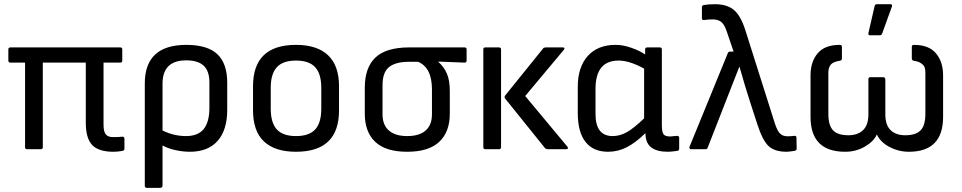

<svg xmlns="http://www.w3.org/2000/svg" viewBox="-20 -715 4611 920"><path d="M523.9 12.2Q452.6 12.2 421.9 -20Q391.1 -52.2 391.1 -127V-415H185.1V-9.8Q185.1 0 174.8 0H109.9Q100.1 0 100.1 -9.8V-415H29.8Q20 -415 20 -424.8V-478Q20 -487.8 29.8 -487.8H556.2Q565.9 -487.8 565.9 -478V-424.8Q565.9 -415 556.2 -415H476.1V-117.2Q476.1 -83.5 487.1 -70.8Q498 -58.1 521 -58.1Q552.7 -58.1 565.9 -60.1Q570.3 -60.5 573.2 -57.9Q576.2 -55.2 576.2 -50.8V-2Q576.2 6.3 566.9 7.8Q546.9 12.2 523.9 12.2Z M683.6 185.1Q673.8 185.1 673.8 174.8V-314.9Q673.8 -500 872.6 -500Q974.1 -500 1021.5 -455.3Q1068.8 -410.6 1068.8 -318.8V-189Q1068.8 -91.8 1022.7 -39.8Q976.6 12.2 889.6 12.2Q856.4 12.2 820.1 4.2Q783.7 -3.9 758.8 -18.1V174.8Q758.8 179.2 755.9 182.1Q752.9 185.1 748.5 185.1ZM758.8 -314V-89.8Q812.5 -63 871.6 -63Q928.7 -63 956.1 -96.7Q983.4 -130.4 983.4 -199.2V-319.8Q983.4 -374.5 956.1 -400.1Q928.7 -425.8 872.6 -425.8Q758.8 -425.8 758.8 -314Z M1398.4 12.2Q1296.9 12.2 1244.6 -37.4Q1192.4 -86.9 1192.4 -186V-301.8Q1192.4 -500 1398.4 -500Q1499.5 -500 1552 -450.2Q1604.5 -400.4 1604.5 -301.8V-186Q1604.5 12.2 1398.4 12.2ZM1519.5 -193.8V-293.9Q1519.5 -360.8 1490.5 -392.8Q1461.4 -424.8 1398.4 -424.8Q1335.4 -424.8 1306.4 -392.8Q1277.3 -360.8 1277.3 -293.9V-193.8Q1277.3 -127 1306.4 -95Q1335.4 -63 1398.4 -63Q1461.4 -63 1490.5 -95Q1519.5 -127 1519.5 -193.8Z M1728 -169.9V-294.9Q1728 -391.1 1779.1 -439.5Q1830.1 -487.8 1940.9 -487.8H2206.1Q2215.8 -487.8 2215.8 -478V-424.8Q2215.8 -415 2206.1 -415L2080.1 -419.9V-418.9Q2107.9 -394 2121.6 -361.8Q2135.3 -329.6 2135.3 -278.8V-169.9Q2135.3 -83 2084.7 -35.4Q2034.2 12.2 1931.2 12.2Q1828.1 12.2 1778.1 -35.2Q1728 -82.5 1728 -169.9ZM1931.2 -63Q1989.3 -63 2019.5 -89.6Q2049.8 -116.2 2049.8 -167V-286.1Q2049.8 -391.6 1982.9 -418.9H1939Q1877 -418.9 1845 -394.3Q1813 -369.6 1813 -307.1V-167Q1813 -116.2 1843.5 -89.6Q1874 -63 1931.2 -63Z M2603.5 0Q2596.7 0 2591.8 -4.9L2400.9 -242.2Q2394.5 -250 2400.9 -257.8L2582.5 -482.9Q2585.9 -487.8 2594.7 -487.8H2676.8Q2682.6 -487.8 2684.3 -484.6Q2686 -481.4 2681.6 -476.1L2496.6 -254.9L2698.7 -12.2Q2703.1 -6.8 2700.9 -3.4Q2698.7 0 2692.9 0ZM2305.7 0Q2295.9 0 2295.9 -9.8V-478Q2295.9 -487.8 2305.7 -487.8H2370.6Q2380.9 -487.8 2380.9 -478V-9.8Q2380.9 0 2370.6 0Z M2893.6 12.2Q2822.8 12.2 2785.6 -34.9Q2748.5 -82 2748.5 -173.8V-298.8Q2748.5 -393.6 2796.4 -446.8Q2844.2 -500 2929.7 -500Q2965.3 -500 3004.9 -486.1Q3044.4 -472.2 3071.3 -454.1V-478Q3071.3 -487.8 3081.5 -487.8H3141.6Q3151.4 -487.8 3151.4 -478V-116.2Q3151.4 -82 3159.7 -71.5Q3168 -61 3191.4 -61Q3195.3 -61 3206.5 -62.5Q3217.8 -64 3223.6 -64Q3234.4 -64 3234.4 -54.2V-2Q3234.4 6.3 3225.6 7.8Q3195.8 12.2 3180.7 12.2Q3126.5 12.2 3099.6 -9.3Q3072.8 -30.8 3072.8 -77.1Q3024.4 -30.3 2982.4 -9Q2940.4 12.2 2893.6 12.2ZM2833.5 -168.9Q2833.5 -63 2915.5 -63Q2950.2 -63 2983.4 -81.5Q3016.6 -100.1 3066.4 -147.9V-386.2Q2996.1 -424.8 2944.3 -424.8Q2833.5 -424.8 2833.5 -289.1Z M3749.5 12.2Q3691.4 12.2 3662.4 -15.4Q3633.3 -43 3608.4 -121.1L3576.2 -220.2Q3551.8 -294.4 3523.4 -395H3522.5Q3515.6 -376 3454.1 -220.2L3371.1 -7.8Q3368.7 0 3360.4 0H3291.5Q3286.1 0 3284.2 -3.7Q3282.2 -7.3 3284.2 -12.2L3467.3 -460Q3469.7 -467.8 3478.5 -467.8H3495.1L3462.4 -564Q3450.7 -599.1 3435.1 -610.6Q3419.4 -622.1 3394.5 -622.1Q3376 -622.1 3354.5 -619.1Q3343.3 -617.7 3343.3 -627.9V-680.2Q3343.3 -689.5 3352.5 -690.9Q3374 -694.8 3406.2 -694.8Q3463.4 -694.8 3496.3 -667.5Q3529.3 -640.1 3551.3 -570.8L3693.4 -122.1Q3705.1 -86.9 3718.3 -74.5Q3731.4 -62 3753.4 -62Q3772 -62 3785.2 -64Q3796.4 -65.4 3796.4 -55.2L3797.4 -2.9Q3797.4 6.3 3787.1 7.8Q3759.8 12.2 3749.5 12.2Z M4147.9 -545.9Q4139.6 -545.9 4141.1 -556.2L4170.9 -686Q4172.4 -694.8 4182.1 -694.8H4247.1Q4256.8 -694.8 4253.9 -684.1L4207 -554.2Q4204.1 -545.9 4195.8 -545.9ZM4029.8 12.2Q3863.8 12.2 3863.8 -154.8V-354Q3863.8 -418.9 3897.9 -459.5Q3932.1 -500 4003.9 -500Q4014.2 -500 4014.2 -490.2V-435.1Q4014.2 -425.3 4003.9 -423.8Q3986.3 -421.4 3974.6 -415.5Q3962.9 -409.7 3957.8 -400.9Q3952.6 -392.1 3950.9 -384.3Q3949.2 -376.5 3949.2 -365.2V-169.9Q3949.2 -113.8 3971.9 -90.3Q3994.6 -66.9 4044.9 -66.9Q4090.3 -66.9 4115.7 -91.6Q4141.1 -116.2 4141.1 -167V-335Q4141.1 -345.2 4150.9 -345.2H4211.9Q4216.3 -345.2 4219.2 -342.3Q4222.2 -339.4 4222.2 -335V-167Q4222.2 -116.2 4247.3 -91.6Q4272.5 -66.9 4317.9 -66.9Q4368.2 -66.9 4391.1 -90.3Q4414.1 -113.8 4414.1 -169.9V-365.2Q4414.1 -380.4 4411.1 -390.6Q4408.2 -400.9 4395.3 -410.6Q4382.3 -420.4 4358.9 -423.8Q4349.1 -425.3 4349.1 -435.1V-490.2Q4349.1 -500 4358.9 -500Q4430.7 -500 4464.8 -459.5Q4499 -418.9 4499 -354V-154.8Q4499 12.2 4335 12.2Q4286.1 12.2 4242.7 -10.5Q4199.2 -33.2 4182.1 -69.8H4181.2Q4165.5 -36.1 4123.3 -12Q4081.1 12.2 4029.8 12.2Z"/></svg>

Font: Sofia Sans
Style: Regular
Weight: 400
Designer: Botio Nikoltchev, Ani Petrova
Foundry: lettersoup
Version: Version 4.100